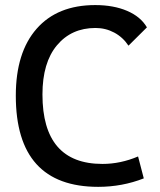

<svg xmlns="http://www.w3.org/2000/svg" viewBox="-20 -723 626 753"><path d="M365.2 9.8Q42 9.8 42 -347.7Q42 -517.1 123.5 -610.1Q205.1 -703.1 353.5 -703.1Q425.3 -703.1 478.5 -680.4Q531.7 -657.7 556.2 -615.7L483.9 -543.9Q461.9 -577.1 428 -595.2Q394 -613.3 354.5 -613.3Q260.3 -613.3 203.4 -545.4Q146.5 -477.5 146.5 -352.5Q146.5 -80.1 381.8 -80.1Q452.6 -80.1 521.5 -109.4L543.9 -23.4Q459 9.8 365.2 9.8Z"/></svg>

Font: Cascadia Code
Style: Regular
Weight: 400
Monospace: yes
Designer: Aaron Bell
Foundry: Saja Typeworks
Version: Version 2106.017